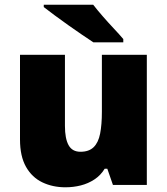

<svg xmlns="http://www.w3.org/2000/svg" viewBox="-20 -786 710 816"><path d="M604 -553V0H460L436 -69H425Q408 -41 381.5 -23.5Q355 -6 323.5 2Q292 10 258 10Q204 10 160 -11Q116 -32 90.5 -77Q65 -122 65 -193V-553H256V-251Q256 -197 271.5 -169Q287 -141 322 -141Q358 -141 378 -160.5Q398 -180 405.5 -218Q413 -256 413 -311V-553ZM376 -766Q393 -744 416.5 -717Q440 -690 464 -664.5Q488 -639 504 -620V-606H377Q357 -619 328.5 -638.5Q300 -658 269.5 -679.5Q239 -701 211.5 -721.5Q184 -742 166 -756V-766Z"/></svg>

Font: Noto Sans Armenian Black
Style: Regular
Weight: 900
Version: Version 2.007